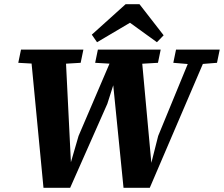

<svg xmlns="http://www.w3.org/2000/svg" viewBox="-20 -893 1066 914"><path d="M192 -587 67 -594 80 -657H377L364 -594L246 -587ZM187 1 124 -657H291L318 -112H315L354 -246L530 -657H651L701 -112H699L733 -246L902 -657H975L693 1H568L516 -518H529L491 -399L314 1ZM553 -587 433 -594 446 -657H745L732 -594L612 -587ZM889 -587 805 -594 818 -657H1026L1013 -594L925 -587ZM644 -873 759 -725 727 -692 561 -812H645L442 -692L417 -728L578 -873Z"/></svg>

Font: Source Serif 4
Style: Bold Italic
Weight: 700
Italic angle: -12°
Designer: Frank Grießhammer
Foundry: Adobe Systems Incorporated
Version: Version 4.004;hotconv 1.0.116;makeotfexe 2.5.65601